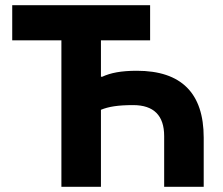

<svg xmlns="http://www.w3.org/2000/svg" viewBox="-20 -718 857 738"><path d="M216 -563H27V-698H557V-563H368V-423H373C405 -438 446 -446 506 -446C677 -446 763 -360 763 -189V0H611V-195C611 -274 571 -314 492 -314C433 -314 397 -308 368 -296V0H216Z"/></svg>

Font: Plexus Sans Bold
Style: Regular
Weight: 700
Version: Version 2.001;PS 002.001;hotconv 1.0.70;makeotf.lib2.5.58329